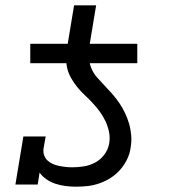

<svg xmlns="http://www.w3.org/2000/svg" viewBox="-20 -695 640 723"><path d="M94 -457V-530H235L259 -675H342L318 -530H497V-457ZM266 8Q247 8 227 5.5Q207 3 189 -3Q171 -9 155.5 -19.5Q140 -30 129 -45L122 0H38L68 -181H152L144 -136Q142 -123 146 -111Q150 -99 158.5 -91Q167 -83 178 -78Q189 -73 201 -70.5Q213 -68 226 -66.5Q239 -65 252 -65Q273 -65 295.5 -68.5Q318 -72 338.5 -83Q359 -94 373 -113Q387 -132 391 -154Q395 -177 390.5 -198.5Q386 -220 377 -239Q368 -258 355.5 -275Q343 -292 329 -307Q315 -322 299.5 -336.5Q284 -351 271 -367Q258 -383 247.5 -401.5Q237 -420 232.5 -441Q228 -462 229.5 -485Q231 -508 235 -530H318Q314 -507 314.5 -484Q315 -461 323 -440.5Q331 -420 345 -404Q359 -388 374 -372.5Q389 -357 403 -341Q417 -325 429 -307.5Q441 -290 450.5 -270Q460 -250 466 -229.5Q472 -209 474 -186Q476 -163 472 -140Q469 -117 459 -96Q449 -75 433.5 -57Q418 -39 398 -26Q378 -13 355.5 -5Q333 3 311 5.5Q289 8 266 8Z"/></svg>

Font: Iosevka Curly Slab ExObl
Style: Regular
Weight: 400
Width: 7
Italic angle: -9°
Monospace: yes
Designer: Belleve Invis
Foundry: Belleve Invis
Version: Version 11.1.0; ttfautohint (v1.8.3)